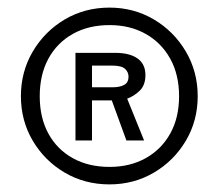

<svg xmlns="http://www.w3.org/2000/svg" viewBox="-20 -753 579 505"><path d="M268 -268Q203 -268 150.2 -299Q97.5 -330 66.2 -382.8Q35 -435.5 35 -500Q35 -564.5 66.2 -617.5Q97.5 -670.5 150.2 -701.8Q203 -733 268 -733Q332 -733 384.8 -701.8Q437.5 -670.5 468.8 -617.5Q500 -564.5 500 -500Q500 -435.5 468.8 -382.8Q437.5 -330 384.8 -299Q332 -268 268 -268ZM268 -314Q322 -314 363.2 -337Q404.5 -360 427.8 -401.8Q451 -443.5 451 -500Q451 -556.5 427.8 -598.5Q404.5 -640.5 363.2 -663.8Q322 -687 268 -687Q213 -687 171.5 -663.8Q130 -640.5 107.2 -598.5Q84.5 -556.5 84.5 -500Q84.5 -443.5 107.2 -401.8Q130 -360 171.5 -337Q213 -314 268 -314ZM178.5 -383.5V-614H283Q321 -614 341.8 -599.2Q362.5 -584.5 362.5 -555.5Q362.5 -529 347.5 -514.5Q332.5 -500 314.5 -493.5L359 -383.5H312.5L274 -489H222V-383.5ZM222 -523.5H278Q294.5 -523.5 306.2 -529.5Q318 -535.5 318 -551.5Q318 -563.5 308.8 -572Q299.5 -580.5 275 -580.5H222Z"/></svg>

Font: Public Sans Thin
Style: Regular
Weight: 400
Version: Version 2.001